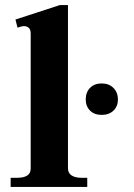

<svg xmlns="http://www.w3.org/2000/svg" viewBox="-20 -737 530 757"><path d="M22 -36H47Q101 -36 101 -72V-605Q101 -634 73 -634Q67 -634 49 -628L41 -660L216 -717H248V-73Q248 -55 262 -45.5Q276 -36 302 -36H324V0H22ZM318 -345Q318 -373 335 -390.5Q352 -408 381 -408Q410 -408 427.5 -390Q445 -372 445 -345Q445 -318 427.5 -301Q410 -284 381 -284Q352 -284 335 -301Q318 -318 318 -345Z"/></svg>

Font: Taviraj SemiBold
Style: Regular
Weight: 600
Designer: Katatrad Team
Foundry: CadsonDemak
Version: Version 1.001